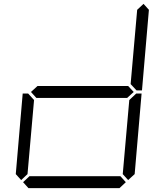

<svg xmlns="http://www.w3.org/2000/svg" viewBox="-20 -978 856 998"><path d="M646 -531 675 -500 641 -469H169L141 -500L175 -531ZM90 -42 62 -73 98 -492H126L129 -489L157 -458L123 -73ZM685 -489 688 -492H716L680 -73L646 -42L618 -73L652 -458ZM726 -958 754 -927 718 -508H690L687 -511L659 -541L693 -927ZM634 -31 601 0H128L100 -31L133 -62H606Z"/></svg>

Font: DSEG7 Classic
Style: Light Italic
Weight: 300
Italic angle: -5°
Designer: Keshikan(Twitter:@keshinomi_88pro)
Version: Version 0.46